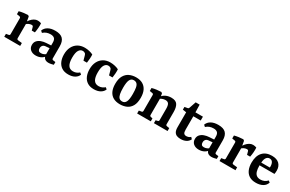

<svg xmlns="http://www.w3.org/2000/svg" viewBox="122 -1609 4056 2684"><g transform="rotate(30 2150.0 -267.0)"><path d="M179 -309Q195 -344 218 -371.5Q241 -399 268.5 -415Q296 -431 326 -431Q338 -431 355 -428Q372 -425 382 -420Q385 -389 382 -347Q379 -305 371 -267H321L308 -314Q305 -327 298.5 -331.5Q292 -336 280 -336Q260 -336 235 -325Q210 -314 188 -288ZM204 -311V-76Q204 -57 223 -54L288 -47V0H31V-47L72 -54Q90 -57 90 -76V-331Q90 -351 73 -354L27 -362V-410Q60 -419 98 -424Q136 -429 168 -430L186 -416Z M541 8Q488 8 455 -20Q422 -48 422 -96Q422 -137 445 -163Q468 -189 505 -202.5Q542 -216 583 -218L679 -224V-180L610 -174Q572 -173 555.5 -155Q539 -137 539 -109Q539 -83 550.5 -70Q562 -57 588 -57Q614 -57 638.5 -68.5Q663 -80 677 -98L687 -73Q667 -35 629 -13.5Q591 8 541 8ZM434 -333Q451 -379 496 -404.5Q541 -430 610 -430Q694 -430 732 -391Q770 -352 770 -273V-78Q770 -58 790 -56L827 -51V-7Q814 -3 790.5 2Q767 7 747 7Q711 7 688.5 -10Q666 -27 660 -66V-268Q660 -316 638.5 -335Q617 -354 577 -354Q543 -354 514 -343.5Q485 -333 460 -310Z M877 -204Q877 -275 903 -325.5Q929 -376 975.5 -403.5Q1022 -431 1085 -431Q1123 -431 1160 -422Q1197 -413 1221 -400Q1223 -366 1220.5 -331Q1218 -296 1213 -264H1157L1138 -333Q1134 -345 1131 -352Q1128 -359 1123 -364Q1116 -370 1105 -374Q1094 -378 1080 -378Q1045 -378 1022 -341.5Q999 -305 999 -222Q999 -141 1024.5 -101Q1050 -61 1104 -61Q1136 -61 1161 -73Q1186 -85 1200 -99L1226 -78Q1212 -39 1170.5 -14.5Q1129 10 1067 10Q1002 10 960 -18Q918 -46 897.5 -94.5Q877 -143 877 -204Z M1290 -204Q1290 -275 1316 -325.5Q1342 -376 1388.5 -403.5Q1435 -431 1498 -431Q1536 -431 1573 -422Q1610 -413 1634 -400Q1636 -366 1633.5 -331Q1631 -296 1626 -264H1570L1551 -333Q1547 -345 1544 -352Q1541 -359 1536 -364Q1529 -370 1518 -374Q1507 -378 1493 -378Q1458 -378 1435 -341.5Q1412 -305 1412 -222Q1412 -141 1437.5 -101Q1463 -61 1517 -61Q1549 -61 1574 -73Q1599 -85 1613 -99L1639 -78Q1625 -39 1583.5 -14.5Q1542 10 1480 10Q1415 10 1373 -18Q1331 -46 1310.5 -94.5Q1290 -143 1290 -204Z M1988 -205Q1988 -265 1981 -304Q1974 -343 1955.5 -361.5Q1937 -380 1905 -380Q1865 -380 1845.5 -343Q1826 -306 1826 -216Q1826 -155 1833.5 -116Q1841 -77 1859.5 -58.5Q1878 -40 1910 -40Q1949 -40 1968.5 -77Q1988 -114 1988 -205ZM1703 -206Q1703 -287 1731 -336.5Q1759 -386 1807 -408.5Q1855 -431 1914 -431Q1978 -431 2021.5 -406Q2065 -381 2088 -333Q2111 -285 2111 -214Q2111 -132 2083.5 -83Q2056 -34 2008.5 -12Q1961 10 1901 10Q1837 10 1793 -14.5Q1749 -39 1726 -87Q1703 -135 1703 -206Z M2447 0V-47L2477 -54Q2486 -56 2490.5 -61Q2495 -66 2495 -76V-258Q2495 -313 2479.5 -337Q2464 -361 2427 -361Q2400 -361 2374 -350.5Q2348 -340 2326 -320L2327 -355Q2356 -395 2395.5 -413Q2435 -431 2482 -431Q2555 -431 2581.5 -389.5Q2608 -348 2608 -272V-76Q2608 -57 2626 -54L2667 -47V0ZM2176 0V-47L2218 -54Q2235 -57 2235 -76V-331Q2235 -350 2218 -353L2172 -361V-409Q2207 -419 2246 -424Q2285 -429 2320 -430L2337 -415L2349 -341V-76Q2349 -58 2366 -54L2396 -47V0Z M2761 -357 2703 -366V-410L2749 -418Q2759 -420 2763.5 -424.5Q2768 -429 2771 -438L2807 -544H2871L2874 -421H2995V-359H2876V-144Q2876 -100 2889 -84.5Q2902 -69 2928 -69Q2945 -69 2963 -75Q2981 -81 2995 -95L3019 -69Q3001 -31 2964 -12.5Q2927 6 2880 6Q2844 6 2817.5 -4.5Q2791 -15 2776 -41.5Q2761 -68 2761 -116Z M3172 8Q3119 8 3086 -20Q3053 -48 3053 -96Q3053 -137 3076 -163Q3099 -189 3136 -202.5Q3173 -216 3214 -218L3310 -224V-180L3241 -174Q3203 -173 3186.5 -155Q3170 -137 3170 -109Q3170 -83 3181.5 -70Q3193 -57 3219 -57Q3245 -57 3269.5 -68.5Q3294 -80 3308 -98L3318 -73Q3298 -35 3260 -13.5Q3222 8 3172 8ZM3065 -333Q3082 -379 3127 -404.5Q3172 -430 3241 -430Q3325 -430 3363 -391Q3401 -352 3401 -273V-78Q3401 -58 3421 -56L3458 -51V-7Q3445 -3 3421.5 2Q3398 7 3378 7Q3342 7 3319.5 -10Q3297 -27 3291 -66V-268Q3291 -316 3269.5 -335Q3248 -354 3208 -354Q3174 -354 3145 -343.5Q3116 -333 3091 -310Z M3654 -309Q3670 -344 3693 -371.5Q3716 -399 3743.5 -415Q3771 -431 3801 -431Q3813 -431 3830 -428Q3847 -425 3857 -420Q3860 -389 3857 -347Q3854 -305 3846 -267H3796L3783 -314Q3780 -327 3773.5 -331.5Q3767 -336 3755 -336Q3735 -336 3710 -325Q3685 -314 3663 -288ZM3679 -311V-76Q3679 -57 3698 -54L3763 -47V0H3506V-47L3547 -54Q3565 -57 3565 -76V-331Q3565 -351 3548 -354L3502 -362V-410Q3535 -419 3573 -424Q3611 -429 3643 -430L3661 -416Z M3904 -206Q3904 -314 3957 -372.5Q4010 -431 4106 -431Q4186 -431 4226 -391Q4266 -351 4266 -286Q4266 -272 4265 -256.5Q4264 -241 4261 -228H3983V-273H4160Q4161 -278 4161 -282Q4161 -286 4161 -292Q4161 -331 4145 -356.5Q4129 -382 4096 -382Q4061 -382 4040.5 -348Q4020 -314 4020 -227Q4020 -168 4031.5 -131.5Q4043 -95 4067 -78Q4091 -61 4129 -61Q4160 -61 4189 -73Q4218 -85 4237 -109L4264 -90Q4250 -42 4205 -16Q4160 10 4095 10Q4029 10 3987 -17Q3945 -44 3924.5 -92.5Q3904 -141 3904 -206Z"/></g></svg>

Font: Rasa SemiBold
Style: Regular
Weight: 600
Designer: Anna Giedrys (Yrsa+Rasa design), David Brezina (Yrsa art-direction, Rasa art-direction, design)
Foundry: Rosetta Type Foundry
Version: Version 2.004